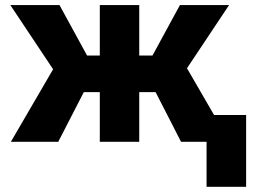

<svg xmlns="http://www.w3.org/2000/svg" viewBox="-20 -548 978 742"><path d="M244.1 -191.9 20 -528.3H210L316.4 -333.5H416L398.4 -191.9ZM317.9 -219.2 205.1 0H22L189.5 -287.6ZM518.1 -528.3V0H365.7V-528.3ZM865.2 -528.3 641.1 -191.9H486.8L469.7 -333.5H569.3L675.3 -528.3ZM679.7 0 567.4 -219.2 700.7 -287.6 867.2 0ZM931.2 -103.5V173.8H778.3V-103.5Z"/></svg>

Font: Roboto ExtraBold
Style: Regular
Weight: 800
Designer: Christian Robertson
Foundry: Google
Version: Version 3.009; 2024